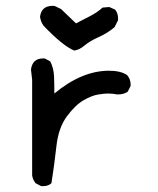

<svg xmlns="http://www.w3.org/2000/svg" viewBox="-20 -635 540 657"><path d="M127 2H121L102 -8Q92 -20 90 -35V-362L86 -397Q91 -435 127 -435H133L152 -425Q164 -401 165 -373Q166 -345 166 -315Q260 -393 353 -393Q393 -393 415 -378Q427 -364 427 -346V-341L417 -321Q403 -312 386 -312H380Q365 -315 349 -315Q337 -315 315.5 -311.5Q294 -308 266 -292Q238 -276 209 -237Q180 -198 173 -134.5Q166 -71 156 -8Q145 2 127 2ZM234 -462Q195 -478 129 -547Q119 -561 117 -578Q122 -615 160 -615H166L189 -604L240 -555Q265 -568 288.5 -580Q312 -592 331 -609L354 -611L374 -602Q384 -590 384 -572V-566L372 -542Q347 -521 317.5 -508Q288 -495 269.5 -479.5Q251 -464 234 -462Z"/></svg>

Font: Xiaolai Mono SC
Style: Regular
Weight: 400
Monospace: yes
Designer: LXGW / Nozomi Seto
Version: Version 3.113;September 30, 2024